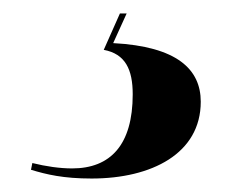

<svg xmlns="http://www.w3.org/2000/svg" viewBox="-20 -25 373 285"><path d="M116 240C205 240 278 203 278 126C278 78 243 44 148 39L168 -5H158L134 49C166 55 177 78 177 115C177 190 144 225 87 225C69 225 48 222 28 217L26 227C49 234 74 240 116 240Z"/></svg>

Font: Noto Serif Display
Style: Bold Italic
Weight: 700
Italic angle: -12°
Designer: Monotype Design Team
Foundry: Monotype Imaging Inc.
Version: Version 2.009